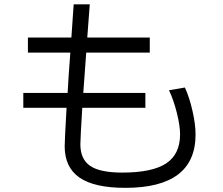

<svg xmlns="http://www.w3.org/2000/svg" viewBox="-20 -820 1040 897"><path d="M88.9 -316.4V-385.7H295.9Q299.8 -460.9 308.6 -574.2H110.4V-644.5H313.5L324.2 -799.8H399.4Q394.5 -734.4 387.7 -644.5H679.7V-574.2H382.8Q375 -474.6 369.1 -385.7H659.2V-316.4H364.3Q355.5 -170.9 355.5 -145.5Q355.5 -76.2 401.4 -44.9Q447.3 -13.7 550.8 -13.7Q691.4 -13.7 756.3 -56.6Q821.3 -99.6 821.3 -192.4Q821.3 -232.4 806.2 -293Q791 -353.5 769.5 -398.4L843.8 -411.1Q864.3 -367.2 878.9 -303.7Q893.6 -240.2 893.6 -191.4Q893.6 57.6 565.4 57.6Q420.9 57.6 351.6 9.8Q282.2 -38.1 282.2 -136.7Q282.2 -165 291 -316.4Z"/></svg>

Font: GenEi M Gothic v2 Regular
Style: Regular
Weight: 400
Version: Version 2.0